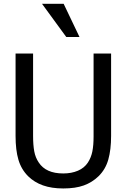

<svg xmlns="http://www.w3.org/2000/svg" viewBox="-20 -996 680 1030"><path d="M319.5 15Q257 15 210.5 -1.5Q164 -18 131 -50.5Q94 -87.5 78.8 -139.2Q63.5 -191 63.5 -267V-709H157.5V-267Q157.5 -217.5 163.8 -184Q170 -150.5 188 -124Q207 -95 239.8 -80.2Q272.5 -65.5 319.5 -65.5Q363.5 -65.5 398 -80.2Q432.5 -95 451.5 -124Q469 -151 475.5 -183.8Q482 -216.5 482 -264V-709H576V-267Q576 -193 561 -140Q546 -87 508.5 -50.5Q474.5 -17.5 429.5 -1.2Q384.5 15 319.5 15ZM406.5 -797.5H335.5L205.5 -975.5H321.5Z"/></svg>

Font: Myanmar Ethnic
Style: Regular
Weight: 400
Designer: Khon Soe Zaw Thu
Foundry: PaOh Unicode khonsoezawthu@gmail.com and @hotmail.com
Version: Version 1.01 September 27, 2016